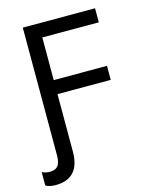

<svg xmlns="http://www.w3.org/2000/svg" viewBox="-145 -803 877 1083"><g transform="rotate(-15 293.0 -261.0)"><path d="M-14 179V101Q8 111 32 111Q64 111 79 93Q94 75 94 30V-714H516V-632H186V-383H497V-301H186V34Q186 192 43 192Q9 192 -14 179Z"/></g></svg>

Font: Noto Sans Mono UI
Style: Regular
Weight: 400
Monospace: yes
Designer: Monotype Design team
Foundry: Monotype Imaging Inc.
Version: Version 1.000